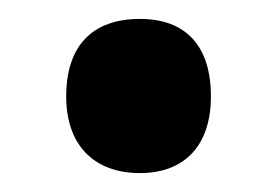

<svg xmlns="http://www.w3.org/2000/svg" viewBox="-20 -453 295 203"><path d="M50 -351C50 -300 79 -270 128 -270C175 -270 203 -299 203 -351C203 -405 176 -433 128 -433C77 -433 50 -404 50 -351Z"/></svg>

Font: Noto Sans Arabic UI XCn
Style: Bold
Weight: 700
Width: 2
Designer: Monotype Design Team, Nadine Chahine and Nizar Qandah
Foundry: Monotype Imaging Inc.
Version: Version 2.010